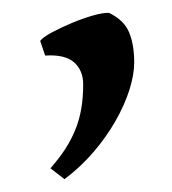

<svg xmlns="http://www.w3.org/2000/svg" viewBox="-20 -132 269 301"><path d="M190.4 -34.2Q190.4 -15.1 182.9 8.8Q175.3 32.7 161.1 57.6Q147 82.5 126.7 106.2Q106.4 129.9 81.1 148.9L59.1 131.8Q72.8 116.2 82.3 101.6Q91.8 86.9 98.1 71.3Q104.5 55.7 107.4 38.3Q110.4 21 110.4 0Q110.4 -21.5 96.2 -34.2Q82 -46.9 50.8 -44.9L43 -67.9Q47.4 -73.7 61.5 -81.3Q75.7 -88.9 92.5 -95.9Q109.4 -103 125.7 -107.7Q142.1 -112.3 150.9 -111.8Q174.3 -100.6 182.4 -81.3Q190.4 -62 190.4 -34.2Z"/></svg>

Font: Gentium Unicode
Style: Regular
Weight: 400
Version: Version 1.009